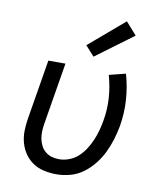

<svg xmlns="http://www.w3.org/2000/svg" viewBox="-86 -839 772 917"><g transform="rotate(10 300.0 -381.0)"><path d="M249 8Q219 8 189.5 1.5Q160 -5 136.5 -20.5Q113 -36 96.5 -59.5Q80 -83 72 -111Q64 -139 64.5 -169Q65 -199 70 -230L118 -520H201L151 -218Q148 -199 147.5 -180.5Q147 -162 150.5 -145Q154 -128 162 -112.5Q170 -97 183.5 -86Q197 -75 214 -70Q231 -65 250 -65Q274 -65 299 -74.5Q324 -84 343 -102Q362 -120 376 -142Q390 -164 400 -188Q410 -212 416.5 -236Q423 -260 427 -284Q437 -341 433 -396Q429 -451 414 -503L494 -523Q511 -464 515.5 -400.5Q520 -337 509 -272Q503 -239 493 -206Q483 -173 468 -141.5Q453 -110 430.5 -81.5Q408 -53 379 -31.5Q350 -10 316 -1Q282 8 249 8ZM327 -576 284 -624 455 -770 508 -710Z"/></g></svg>

Font: Iosevka SS04 Extended
Style: Italic
Weight: 400
Width: 7
Italic angle: -9°
Monospace: yes
Designer: Belleve Invis
Foundry: Belleve Invis
Version: Version 19.0.0; ttfautohint (v1.8.4)